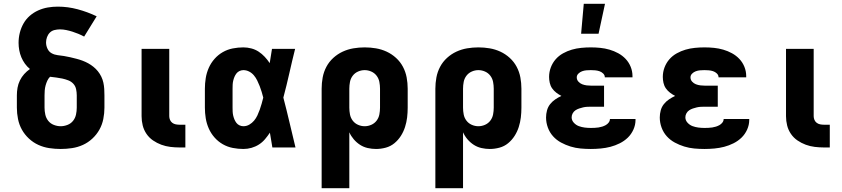

<svg xmlns="http://www.w3.org/2000/svg" viewBox="-20 -778 4440 1013"><path d="M300 8Q270 8 240 3.5Q210 -1 182.5 -13.5Q155 -26 132.5 -47Q110 -68 95.5 -94Q81 -120 75 -150Q69 -180 69 -210V-275Q69 -295 72.5 -315Q76 -335 85 -353.5Q94 -372 107.5 -387Q121 -402 138 -414Q123 -426 111.5 -442Q100 -458 92.5 -476Q85 -494 81.5 -513.5Q78 -533 78 -552Q78 -579 84.5 -605Q91 -631 104 -654Q117 -677 137 -694.5Q157 -712 181.5 -723Q206 -734 232 -738.5Q258 -743 285 -743Q338 -743 390 -729Q442 -715 490 -692L424 -585Q409 -593 393.5 -599.5Q378 -606 362 -611Q346 -616 329.5 -619.5Q313 -623 296 -623Q282 -623 267.5 -619.5Q253 -616 243 -606Q233 -596 228 -582Q223 -568 223 -554Q223 -537 230.5 -521Q238 -505 252.5 -497Q267 -489 284 -487Q301 -485 317.5 -482.5Q334 -480 350.5 -476Q367 -472 383 -468Q399 -464 415 -458Q431 -452 445.5 -444Q460 -436 473 -425.5Q486 -415 496.5 -402Q507 -389 514.5 -373.5Q522 -358 525.5 -341.5Q529 -325 530 -308.5Q531 -292 531 -275V-210Q531 -180 525 -150Q519 -120 504.5 -94Q490 -68 467.5 -47Q445 -26 417.5 -13.5Q390 -1 360 3.5Q330 8 300 8ZM300 -112Q318 -112 336 -119Q354 -126 365.5 -140.5Q377 -155 381 -173.5Q385 -192 385 -210V-275Q385 -291 381.5 -307.5Q378 -324 367 -336Q356 -348 340.5 -354Q325 -360 309 -363.5Q293 -367 276.5 -369Q260 -371 244 -373Q235 -364 229.5 -352Q224 -340 220.5 -327Q217 -314 216 -301Q215 -288 215 -275V-210Q215 -192 219 -173.5Q223 -155 234.5 -140.5Q246 -126 264 -119Q282 -112 300 -112Z M958 0H927Q903 0 878.5 -3Q854 -6 831 -14.5Q808 -23 787.5 -37Q767 -51 753 -71.5Q739 -92 733 -116Q727 -140 727 -165V-520H873V-165Q873 -155 877 -145.5Q881 -136 889 -130Q897 -124 907 -122Q917 -120 927 -120H958Z M1264 8Q1236 8 1208 2.5Q1180 -3 1155.5 -17Q1131 -31 1112 -52.5Q1093 -74 1081.5 -100Q1070 -126 1065.5 -154Q1061 -182 1061 -210V-310Q1061 -338 1065.5 -366Q1070 -394 1081.5 -420Q1093 -446 1112 -467.5Q1131 -489 1155.5 -503Q1180 -517 1208 -522.5Q1236 -528 1264 -528Q1285 -528 1306 -522.5Q1327 -517 1344.5 -505.5Q1362 -494 1376.5 -478.5Q1391 -463 1403 -445Q1406 -464 1409 -482.5Q1412 -501 1415 -520H1537Q1521 -456 1506.5 -391.5Q1492 -327 1475 -263Q1492 -198 1507.5 -132Q1523 -66 1539 0H1417Q1414 -20 1410.5 -39.5Q1407 -59 1404 -78Q1392 -60 1378 -43.5Q1364 -27 1346 -15.5Q1328 -4 1307 2Q1286 8 1264 8ZM1264 -112Q1281 -112 1295.5 -120.5Q1310 -129 1320.5 -141.5Q1331 -154 1338 -169Q1345 -184 1350.5 -199.5Q1356 -215 1360.5 -231Q1365 -247 1369 -263Q1365 -278 1360.5 -293.5Q1356 -309 1350 -324Q1344 -339 1337 -353.5Q1330 -368 1319.5 -380.5Q1309 -393 1294.5 -400.5Q1280 -408 1264 -408Q1254 -408 1244 -403.5Q1234 -399 1227.5 -390.5Q1221 -382 1217 -372.5Q1213 -363 1210.5 -352.5Q1208 -342 1207.5 -331.5Q1207 -321 1207 -310V-210Q1207 -199 1207.5 -188.5Q1208 -178 1210.5 -167.5Q1213 -157 1217 -147.5Q1221 -138 1227.5 -129.5Q1234 -121 1244 -116.5Q1254 -112 1264 -112Z M1677 215V-310Q1677 -340 1682.5 -369.5Q1688 -399 1702 -425.5Q1716 -452 1738.5 -472.5Q1761 -493 1788 -505.5Q1815 -518 1844.5 -523Q1874 -528 1904 -528Q1934 -528 1963.5 -523Q1993 -518 2020 -505.5Q2047 -493 2069.5 -472.5Q2092 -452 2106 -425.5Q2120 -399 2125.5 -369.5Q2131 -340 2131 -310V-210Q2131 -184 2128 -158.5Q2125 -133 2117 -108Q2109 -83 2095 -61Q2081 -39 2061 -22.5Q2041 -6 2015.5 1Q1990 8 1964 8Q1942 8 1920 3Q1898 -2 1879.5 -14Q1861 -26 1846.5 -43Q1832 -60 1823 -80V215ZM1904 -112Q1922 -112 1939 -119.5Q1956 -127 1967 -141.5Q1978 -156 1981.5 -174Q1985 -192 1985 -210V-310Q1985 -328 1981.5 -346Q1978 -364 1967 -378.5Q1956 -393 1939 -400.5Q1922 -408 1904 -408Q1886 -408 1869 -400.5Q1852 -393 1841 -378.5Q1830 -364 1826.5 -346Q1823 -328 1823 -310V-210Q1823 -192 1826.5 -174Q1830 -156 1841 -141.5Q1852 -127 1869 -119.5Q1886 -112 1904 -112Z M2277 215V-310Q2277 -340 2282.5 -369.5Q2288 -399 2302 -425.5Q2316 -452 2338.5 -472.5Q2361 -493 2388 -505.5Q2415 -518 2444.5 -523Q2474 -528 2504 -528Q2534 -528 2563.5 -523Q2593 -518 2620 -505.5Q2647 -493 2669.5 -472.5Q2692 -452 2706 -425.5Q2720 -399 2725.5 -369.5Q2731 -340 2731 -310V-210Q2731 -184 2728 -158.5Q2725 -133 2717 -108Q2709 -83 2695 -61Q2681 -39 2661 -22.5Q2641 -6 2615.5 1Q2590 8 2564 8Q2542 8 2520 3Q2498 -2 2479.5 -14Q2461 -26 2446.5 -43Q2432 -60 2423 -80V215ZM2504 -112Q2522 -112 2539 -119.5Q2556 -127 2567 -141.5Q2578 -156 2581.5 -174Q2585 -192 2585 -210V-310Q2585 -328 2581.5 -346Q2578 -364 2567 -378.5Q2556 -393 2539 -400.5Q2522 -408 2504 -408Q2486 -408 2469 -400.5Q2452 -393 2441 -378.5Q2430 -364 2426.5 -346Q2423 -328 2423 -310V-210Q2423 -192 2426.5 -174Q2430 -156 2441 -141.5Q2452 -127 2469 -119.5Q2486 -112 2504 -112Z M3097 8Q3070 8 3043 5.5Q3016 3 2990 -5Q2964 -13 2940 -26Q2916 -39 2898 -59Q2880 -79 2870.5 -105Q2861 -131 2861 -158Q2861 -177 2866 -195.5Q2871 -214 2882.5 -228.5Q2894 -243 2909.5 -253.5Q2925 -264 2942 -272Q2928 -279 2915 -289Q2902 -299 2893 -312Q2884 -325 2880.5 -341Q2877 -357 2877 -372Q2877 -398 2886 -422Q2895 -446 2911.5 -465Q2928 -484 2950.5 -496.5Q2973 -509 2997 -516Q3021 -523 3046.5 -525.5Q3072 -528 3097 -528Q3122 -528 3147 -525.5Q3172 -523 3196 -516Q3220 -509 3242 -497Q3264 -485 3281 -467Q3298 -449 3307.5 -425.5Q3317 -402 3317 -377V-370H3171V-371Q3171 -382 3162 -390.5Q3153 -399 3142 -402.5Q3131 -406 3119.5 -407Q3108 -408 3097 -408Q3085 -408 3073.5 -407Q3062 -406 3051 -402Q3040 -398 3031.5 -389.5Q3023 -381 3023 -370Q3023 -357 3031.5 -347.5Q3040 -338 3051.5 -333.5Q3063 -329 3075.5 -327.5Q3088 -326 3100 -326H3167V-215H3100Q3089 -215 3078 -214.5Q3067 -214 3056.5 -211.5Q3046 -209 3035.5 -205.5Q3025 -202 3016 -196Q3007 -190 3001.5 -180Q2996 -170 2996 -159Q2996 -143 3007.5 -130.5Q3019 -118 3034 -112.5Q3049 -107 3065 -105Q3081 -103 3097 -103Q3107 -103 3117.5 -103.5Q3128 -104 3138 -105.5Q3148 -107 3157.5 -110Q3167 -113 3176 -118Q3185 -123 3191.5 -131.5Q3198 -140 3198 -150H3333V-145Q3333 -119 3322 -94.5Q3311 -70 3292.5 -52Q3274 -34 3250 -22Q3226 -10 3201 -3.5Q3176 3 3149.5 5.5Q3123 8 3097 8ZM3046 -600 3060 -758H3172L3138 -600Z M3697 8Q3670 8 3643 5.5Q3616 3 3590 -5Q3564 -13 3540 -26Q3516 -39 3498 -59Q3480 -79 3470.5 -105Q3461 -131 3461 -158Q3461 -177 3466 -195.5Q3471 -214 3482.5 -228.5Q3494 -243 3509.5 -253.5Q3525 -264 3542 -272Q3528 -279 3515 -289Q3502 -299 3493 -312Q3484 -325 3480.5 -341Q3477 -357 3477 -372Q3477 -398 3486 -422Q3495 -446 3511.5 -465Q3528 -484 3550.5 -496.5Q3573 -509 3597 -516Q3621 -523 3646.5 -525.5Q3672 -528 3697 -528Q3722 -528 3747 -525.5Q3772 -523 3796 -516Q3820 -509 3842 -497Q3864 -485 3881 -467Q3898 -449 3907.5 -425.5Q3917 -402 3917 -377V-370H3771V-371Q3771 -382 3762 -390.5Q3753 -399 3742 -402.5Q3731 -406 3719.5 -407Q3708 -408 3697 -408Q3685 -408 3673.5 -407Q3662 -406 3651 -402Q3640 -398 3631.5 -389.5Q3623 -381 3623 -370Q3623 -357 3631.5 -347.5Q3640 -338 3651.5 -333.5Q3663 -329 3675.5 -327.5Q3688 -326 3700 -326H3767V-215H3700Q3689 -215 3678 -214.5Q3667 -214 3656.5 -211.5Q3646 -209 3635.5 -205.5Q3625 -202 3616 -196Q3607 -190 3601.5 -180Q3596 -170 3596 -159Q3596 -143 3607.5 -130.5Q3619 -118 3634 -112.5Q3649 -107 3665 -105Q3681 -103 3697 -103Q3707 -103 3717.5 -103.5Q3728 -104 3738 -105.5Q3748 -107 3757.5 -110Q3767 -113 3776 -118Q3785 -123 3791.5 -131.5Q3798 -140 3798 -150H3933V-145Q3933 -119 3922 -94.5Q3911 -70 3892.5 -52Q3874 -34 3850 -22Q3826 -10 3801 -3.5Q3776 3 3749.5 5.5Q3723 8 3697 8Z M4358 0H4327Q4303 0 4278.5 -3Q4254 -6 4231 -14.5Q4208 -23 4187.5 -37Q4167 -51 4153 -71.5Q4139 -92 4133 -116Q4127 -140 4127 -165V-520H4273V-165Q4273 -155 4277 -145.5Q4281 -136 4289 -130Q4297 -124 4307 -122Q4317 -120 4327 -120H4358Z"/></svg>

Font: Iosevka Aile Heavy
Style: Regular
Weight: 900
Designer: Belleve Invis
Foundry: Belleve Invis
Version: Version 31.1.0; ttfautohint (v1.8.4)